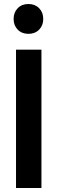

<svg xmlns="http://www.w3.org/2000/svg" viewBox="-20 -939 287 959"><path d="M187 -691V0H60V-691ZM196 -844Q196 -812 175.5 -791Q155 -770 122 -770Q89 -770 68.5 -791Q48 -812 48 -844Q48 -877 68.5 -898Q89 -919 122 -919Q155 -919 175.5 -898Q196 -877 196 -844Z"/></svg>

Font: Fira Sans Extra Condensed Medium
Style: Regular
Weight: 500
Width: 1
Designer: Carrois Corporate & Edenspiekermann AG
Foundry: Carrois Corporate GbR & Edenspiekermann AG
Version: Version 4.203